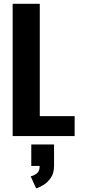

<svg xmlns="http://www.w3.org/2000/svg" viewBox="-20 -720 448 1016"><path d="M47 0V-700H190.5V-105.5H375V0ZM145.5 158V44.5H266V158Q266 196 248.8 221Q231.5 246 209.2 259.2Q187 272.5 171 276.5L142.5 213Q159.5 209.5 174.8 197.8Q190 186 190 158Z"/></svg>

Font: Trispace SemiCondensed SemiBold
Style: Regular
Weight: 600
Width: 4
Designer: Tyler Finck
Foundry: Etcetera Type Company
Version: Version 1.210; ttfautohint (v1.8.3)